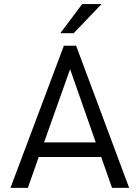

<svg xmlns="http://www.w3.org/2000/svg" viewBox="-20 -912 678 932"><path d="M30.8 0ZM30.8 0ZM606.9 0H523.9L471.2 -149.9H168L115.2 0H30.8L290 -689.9H349.6ZM444.8 -220.7 320.3 -576.2 193.8 -220.7ZM337.9 -751H272.9L378.9 -892.1H473.1Z"/></svg>

Font: Acari Sans
Style: Regular
Weight: 400
Designer: Alfredo Marco Pradil and Stefan Peev
Foundry: Hanken Design Co.
Version: Version 1.045;February 4, 2021;FontCreator 13.0.0.2655 64-bi